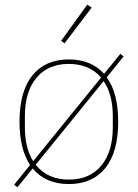

<svg xmlns="http://www.w3.org/2000/svg" viewBox="-20 -771 586 817"><path d="M254.9 -586.9 240.2 -597.2 351.1 -751 370.1 -738.8ZM54.2 25.9 40 15.1 107.9 -68.8Q63 -137.2 63 -252.9Q63 -382.3 117.9 -450.2Q172.9 -518.1 272.9 -518.1Q367.7 -518.1 422.9 -457L492.2 -542L505.9 -530.8L434.1 -441.9Q482.9 -375.5 482.9 -252.9Q482.9 -123.5 428 -55.7Q373 12.2 272.9 12.2Q173.8 12.2 119.1 -54.2ZM121.1 -85 410.2 -440.9Q359.9 -499 272.9 -499Q184.1 -499 135 -439.7Q85.9 -380.4 85.9 -276.9V-229Q85.9 -141.6 121.1 -85ZM272.9 -6.8Q361.8 -6.8 410.9 -66.2Q460 -125.5 460 -229V-276.9Q460 -369.6 420.9 -425.8L131.8 -69.8Q182.6 -6.8 272.9 -6.8Z"/></svg>

Font: Anuphan Thin
Style: Regular
Weight: 250
Designer: Mike Abbink, Paul van der Laan, Pieter van Rosmalen, Mint Tantisuwanna
Foundry: Bold Monday; Cadson Demak
Version: Version 3.002;hotconv 1.0.109;makeotfexe 2.5.65596